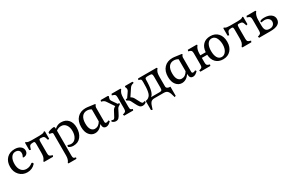

<svg xmlns="http://www.w3.org/2000/svg" viewBox="162 -1826 5165 3417"><g transform="rotate(-30 2744.5 -117.0)"><path d="M422.9 -62.5Q424.8 -63.5 424.8 -70.3Q424.8 -79.1 417.5 -87.4Q410.2 -95.7 402.3 -95.7Q395.5 -95.7 393.6 -93.8Q338.9 -47.9 270.5 -47.9Q204.1 -47.9 165 -97.2Q126 -146.5 126 -230.5Q126 -313.5 159.2 -363.8Q192.4 -414.1 247.1 -414.1Q288.1 -414.1 312 -393.6Q335.9 -373 335.9 -336.9Q335.9 -314.5 330.1 -297.9Q324.2 -281.2 318.8 -272.9Q313.5 -264.6 313.5 -261.7Q313.5 -252.9 330.1 -252.9Q369.1 -252.9 394 -277.3Q418.9 -301.8 418.9 -340.8Q418.9 -393.6 374.5 -427.2Q330.1 -460.9 258.8 -460.9Q155.3 -460.9 93.8 -397Q32.2 -333 32.2 -223.6Q32.2 -121.1 95.7 -54.2Q159.2 12.7 255.9 12.7Q356.4 12.7 422.9 -62.5Z M785.2 0 795.9 -28.3 775.4 -34.2Q743.2 -43 732.9 -57.6Q722.7 -72.3 722.7 -110.4V-335Q722.7 -373 728.5 -385.3Q734.4 -397.5 751 -397.5H762.7Q806.6 -397.5 823.2 -383.3Q839.8 -369.1 852.5 -323.2L857.4 -304.7L885.7 -313.5V-461.9L871.1 -473.6L857.4 -461.9Q835.9 -445.3 762.7 -445.3H601.6Q529.3 -445.3 505.9 -461.9L492.2 -473.6L477.5 -461.9V-313.5L505.9 -304.7L511.7 -323.2Q523.4 -369.1 540.5 -383.3Q557.6 -397.5 602.5 -397.5H612.3Q628.9 -397.5 634.8 -385.3Q640.6 -373 640.6 -335V-168Q640.6 -116.2 632.8 -85.9Q625 -55.7 603.5 -28.3L592.8 -13.7L603.5 0Z M1126 240.2 1134.8 212.9 1116.2 209Q1092.8 204.1 1085.4 189.9Q1078.1 175.8 1078.1 140.6V-367.2Q1123 -402.3 1179.7 -402.3Q1241.2 -402.3 1277.8 -353Q1314.5 -303.7 1314.5 -224.6Q1314.5 -141.6 1277.8 -88.9Q1241.2 -36.1 1180.7 -36.1Q1157.2 -36.1 1137.7 -43.5Q1118.2 -50.8 1117.2 -50.8Q1103.5 -50.8 1103.5 -28.3Q1103.5 -16.6 1112.3 -11.7Q1149.4 12.7 1202.1 12.7Q1299.8 12.7 1355 -58.1Q1410.2 -128.9 1410.2 -242.2Q1410.2 -341.8 1357.4 -401.4Q1304.7 -460.9 1209 -460.9Q1135.7 -460.9 1078.1 -405.3V-409.2Q1078.1 -451.2 1055.7 -451.2Q1026.4 -451.2 985.8 -439Q945.3 -426.8 931.6 -414.1V-385.7L978.5 -375Q997.1 -370.1 997.1 -344.7V95.7Q997.1 170.9 966.8 212.9L956.1 227.5L966.8 240.2Z M1578.1 -224.6Q1578.1 -313.5 1614.3 -362.3Q1650.4 -411.1 1716.8 -411.1Q1765.6 -411.1 1804.7 -384.8V-139.6Q1757.8 -57.6 1681.6 -57.6Q1637.7 -57.6 1607.9 -97.7Q1578.1 -137.7 1578.1 -224.6ZM1804.7 -83Q1804.7 -32.2 1821.8 -9.8Q1838.9 12.7 1876 12.7Q1923.8 12.7 1976.6 -44.9L1959 -68.4Q1936.5 -51.8 1914.1 -51.8Q1885.7 -51.8 1885.7 -80.1V-375Q1885.7 -390.6 1897.5 -411.1L1910.2 -427.7L1898.4 -439.5Q1871.1 -441.4 1809.6 -451.2Q1748 -460.9 1717.8 -460.9Q1609.4 -460.9 1545.9 -393.1Q1482.4 -325.2 1482.4 -208Q1482.4 -102.5 1530.3 -44.9Q1578.1 12.7 1646.5 12.7Q1738.3 12.7 1804.7 -83Z M2431.6 0 2441.4 -27.3 2424.8 -32.2Q2403.3 -39.1 2397 -52.2Q2390.6 -65.4 2390.6 -104.5V-282.2Q2390.6 -333 2398.9 -363.8Q2407.2 -394.5 2427.7 -422.9L2438.5 -437.5L2427.7 -450.2H2247.1L2236.3 -422.9L2254.9 -417Q2287.1 -408.2 2297.9 -393.1Q2308.6 -377.9 2308.6 -339.8V-110.4Q2308.6 -72.3 2297.9 -57.6Q2287.1 -43 2254.9 -34.2L2236.3 -28.3L2247.1 0ZM2185.5 -94.7 2219.7 -162.1Q2229.5 -180.7 2246.6 -191.9Q2263.7 -203.1 2274.9 -209.5Q2286.1 -215.8 2286.1 -225.6Q2286.1 -240.2 2269.5 -240.2H2252.9L2184.6 -338.9Q2168 -360.4 2168 -384.8Q2168 -392.6 2178.7 -421.9L2185.5 -436.5L2169.9 -450.2H2023.4L2014.6 -421.9L2033.2 -417Q2074.2 -407.2 2097.7 -371.1L2194.3 -227.5Q2156.2 -209 2136.7 -172.9L2076.2 -58.6Q2061.5 -34.2 2043.9 -34.2Q2027.3 -34.2 2011.7 -45.9L1998 -20.5Q2034.2 12.7 2074.2 12.7Q2111.3 12.7 2133.8 -10.3Q2156.2 -33.2 2185.5 -94.7ZM2702.1 -20.5 2687.5 -45.9Q2671.9 -34.2 2655.3 -34.2Q2639.6 -34.2 2623 -58.6L2562.5 -172.9Q2542 -209 2505.9 -227.5L2601.6 -371.1Q2624 -406.2 2667 -417L2686.5 -421.9L2675.8 -450.2H2528.3L2513.7 -436.5L2521.5 -421.9Q2531.2 -395.5 2531.2 -384.8Q2531.2 -362.3 2514.6 -338.9L2446.3 -240.2H2429.7Q2413.1 -240.2 2413.1 -225.6Q2413.1 -217.8 2420.4 -211.9Q2427.7 -206.1 2437.5 -202.1Q2447.3 -198.2 2459.5 -187.5Q2471.7 -176.8 2479.5 -162.1L2513.7 -94.7Q2544.9 -32.2 2566.4 -9.8Q2587.9 12.7 2625 12.7Q2668.9 12.7 2702.1 -20.5Z M2904.3 -367.2Q2904.3 -386.7 2917.5 -393.6Q2930.7 -400.4 2957 -400.4H3001Q3034.2 -400.4 3044.4 -388.2Q3054.7 -376 3054.7 -337.9V-110.4Q3054.7 -71.3 3044.4 -59.1Q3034.2 -46.9 3001 -46.9H2825.2Q2904.3 -95.7 2904.3 -367.2ZM3217.8 152.3V-35.2Q3181.6 -35.2 3159.2 -48.3Q3136.7 -61.5 3136.7 -87.9V-282.2Q3136.7 -334 3144.5 -364.7Q3152.3 -395.5 3172.9 -422.9L3184.6 -436.5L3172.9 -450.2H2792L2782.2 -422.9L2801.8 -417Q2827.1 -410.2 2833 -399.4Q2838.9 -388.7 2838.9 -347.7Q2838.9 -285.2 2836.9 -244.6Q2835 -204.1 2827.6 -162.6Q2820.3 -121.1 2806.6 -97.2Q2793 -73.2 2769 -56.2Q2745.1 -39.1 2710 -35.2V151.4L2738.3 162.1L2744.1 143.6Q2765.6 63.5 2790 31.7Q2814.5 0 2868.2 0H3061.5Q3115.2 0 3141.1 32.7Q3167 65.4 3185.5 143.6L3190.4 163.1Z M3362.3 -224.6Q3362.3 -313.5 3398.4 -362.3Q3434.6 -411.1 3501 -411.1Q3549.8 -411.1 3588.9 -384.8V-139.6Q3542 -57.6 3465.8 -57.6Q3421.9 -57.6 3392.1 -97.7Q3362.3 -137.7 3362.3 -224.6ZM3588.9 -83Q3588.9 -32.2 3606 -9.8Q3623 12.7 3660.2 12.7Q3708 12.7 3760.7 -44.9L3743.2 -68.4Q3720.7 -51.8 3698.2 -51.8Q3669.9 -51.8 3669.9 -80.1V-375Q3669.9 -390.6 3681.6 -411.1L3694.3 -427.7L3682.6 -439.5Q3655.3 -441.4 3593.8 -451.2Q3532.2 -460.9 3502 -460.9Q3393.6 -460.9 3330.1 -393.1Q3266.6 -325.2 3266.6 -208Q3266.6 -102.5 3314.5 -44.9Q3362.3 12.7 3430.7 12.7Q3522.5 12.7 3588.9 -83Z M4281.2 -414.1Q4314.5 -414.1 4338.9 -395Q4363.3 -376 4376 -345.7Q4388.7 -315.4 4394.5 -284.7Q4400.4 -253.9 4400.4 -222.7Q4400.4 -139.6 4364.7 -87.9Q4329.1 -36.1 4275.4 -36.1Q4219.7 -36.1 4190.4 -86.4Q4161.1 -136.7 4161.1 -223.6Q4161.1 -310.5 4192.9 -362.3Q4224.6 -414.1 4281.2 -414.1ZM4278.3 -460.9Q4184.6 -460.9 4129.9 -405.8Q4075.2 -350.6 4068.4 -252.9H3958V-282.2Q3958 -374 3995.1 -422.9L4005.9 -437.5L3995.1 -450.2H3814.5L3804.7 -422.9L3823.2 -417Q3855.5 -408.2 3865.7 -393.1Q3876 -377.9 3876 -339.8V-110.4Q3876 -72.3 3865.7 -57.6Q3855.5 -43 3823.2 -34.2L3804.7 -28.3L3814.5 0H4017.6L4026.4 -27.3L4008.8 -32.2Q3978.5 -41 3968.3 -54.7Q3958 -68.4 3958 -104.5V-200.2H4068.4Q4073.2 -101.6 4128.9 -44.4Q4184.6 12.7 4278.3 12.7Q4377 12.7 4435.5 -51.8Q4494.1 -116.2 4494.1 -224.6Q4494.1 -333 4435.5 -397Q4377 -460.9 4278.3 -460.9Z M4860.4 0 4871.1 -28.3 4850.6 -34.2Q4818.4 -43 4808.1 -57.6Q4797.9 -72.3 4797.9 -110.4V-335Q4797.9 -373 4803.7 -385.3Q4809.6 -397.5 4826.2 -397.5H4837.9Q4881.8 -397.5 4898.4 -383.3Q4915 -369.1 4927.7 -323.2L4932.6 -304.7L4960.9 -313.5V-461.9L4946.3 -473.6L4932.6 -461.9Q4911.1 -445.3 4837.9 -445.3H4676.8Q4604.5 -445.3 4581.1 -461.9L4567.4 -473.6L4552.7 -461.9V-313.5L4581.1 -304.7L4586.9 -323.2Q4598.6 -369.1 4615.7 -383.3Q4632.8 -397.5 4677.7 -397.5H4687.5Q4704.1 -397.5 4710 -385.3Q4715.8 -373 4715.8 -335V-168Q4715.8 -116.2 4708 -85.9Q4700.2 -55.7 4678.7 -28.3L4668 -13.7L4678.7 0Z M5252.9 0Q5462.9 0 5462.9 -133.8Q5462.9 -190.4 5413.6 -228.5Q5364.3 -266.6 5272.5 -266.6Q5238.3 -266.6 5211.9 -258.8Q5185.5 -251 5185.5 -234.4Q5185.5 -216.8 5196.3 -216.8Q5198.2 -216.8 5215.8 -221.2Q5233.4 -225.6 5256.8 -225.6Q5306.6 -225.6 5337.4 -199.7Q5368.2 -173.8 5368.2 -136.7Q5368.2 -95.7 5340.8 -69.8Q5313.5 -43.9 5267.6 -43.9Q5246.1 -43.9 5231.9 -46.9Q5217.8 -49.8 5200.2 -60.5Q5182.6 -71.3 5173.3 -98.1Q5164.1 -125 5164.1 -168V-282.2Q5164.1 -371.1 5202.1 -422.9L5212.9 -437.5L5202.1 -450.2H5020.5L5010.7 -422.9L5029.3 -417Q5059.6 -408.2 5070.8 -392.6Q5082 -377 5082 -339.8V-110.4Q5082 -73.2 5071.3 -58.1Q5060.5 -43 5029.3 -34.2L5010.7 -28.3L5020.5 0Z"/></g></svg>

Font: Kurale
Style: Regular
Weight: 400
Version: 1.0; ttfautohint (v1.3)